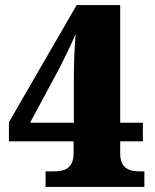

<svg xmlns="http://www.w3.org/2000/svg" viewBox="-20 -734 609 754"><path d="M159 0H547V-61H534C489 -61 452 -70 452 -133V-179H541V-252H452V-714H281L15 -254V-179H269V-133C269 -70 232 -61 187 -61H159ZM98 -252 210 -460C219 -477 264 -567 277 -601C272 -539 270 -478 270 -420V-252Z"/></svg>

Font: Noto Serif Georgian Black
Style: Regular
Weight: 900
Designer: Monotype Design Team, Akaki Razmadze
Foundry: Google LLC
Version: Version 2.003